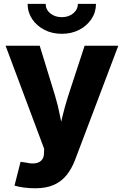

<svg xmlns="http://www.w3.org/2000/svg" viewBox="-20 -781 650 1008"><path d="M56.2 193.4 87.9 68.4 117.7 72.8Q146.5 79.6 167.2 75.9Q188 72.3 199.5 58.8Q210.9 45.4 210.9 23.4L211.9 0.5L9.3 -541H188.5L269 -278.8Q285.2 -225.1 295.4 -170.9Q305.7 -116.7 318.8 -55.7H281.7Q294.9 -116.7 308.1 -171.1Q321.3 -225.6 338.4 -278.8L424.3 -541H601.1L373.5 60.1Q356.4 104.5 330.1 137.7Q303.7 170.9 263.7 189.2Q223.6 207.5 165 207.5Q134.3 207.5 105.5 203.6Q76.7 199.7 56.2 193.4ZM304.7 -603.5Q253.4 -603.5 212.9 -624.5Q172.4 -645.5 148.7 -681.2Q125 -716.8 125 -760.7H219.7Q219.7 -731 243.9 -710.9Q268.1 -690.9 304.7 -690.9Q340.3 -690.9 364.5 -710.9Q388.7 -731 388.7 -760.7H483.9Q483.9 -716.8 460.2 -681.2Q436.5 -645.5 396 -624.5Q355.5 -603.5 304.7 -603.5Z"/></svg>

Font: Inter 17pt ExtraBold
Style: Regular
Weight: 800
Version: Version 4.001;git-66647c0bb